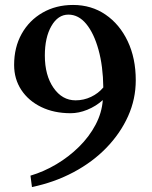

<svg xmlns="http://www.w3.org/2000/svg" viewBox="-20 -736 612 775"><path d="M109 19 103 -27Q157 -43 207.5 -73Q258 -103 299 -143.5Q340 -184 365.5 -232Q391 -280 395 -332Q367 -307 332.5 -293Q298 -279 265 -279Q198 -279 146.5 -304Q95 -329 66 -373Q37 -417 37 -474Q37 -545 67.5 -599.5Q98 -654 152 -685Q206 -716 275 -716Q349 -716 406 -677Q463 -638 495.5 -569.5Q528 -501 528 -412Q528 -336 497 -267Q466 -198 410 -140Q354 -82 277 -41Q200 0 109 19ZM285 -331Q318 -331 347.5 -345Q377 -359 397 -383Q396 -469 377.5 -535.5Q359 -602 328 -639.5Q297 -677 256 -677Q214 -677 187.5 -631Q161 -585 161 -512Q161 -432 196 -381.5Q231 -331 285 -331Z"/></svg>

Font: Wittgenstein Semibold
Style: Regular
Weight: 600
Designer: Jörg Drees
Foundry: Jörg Drees
Version: Version 1.303; ttfautohint (v1.8.4.7-5d5b)